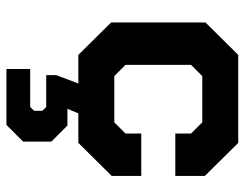

<svg xmlns="http://www.w3.org/2000/svg" viewBox="-102 -436 762 598"><g transform="rotate(90 279.0 -137.0)"><path d="M396 -302V-351L361 -386H217L182 -351V-147L217 -112H361L396 -147V-196H528V-104L425 0H333L319 34H371L421 84V172L369 224H195V150H313L325 138V112L313 100H214V69L240 0H151L50 -102V-396L151 -498H425L528 -394V-302Z"/></g></svg>

Font: Chakra Petch
Style: Bold
Weight: 700
Designer: Katatrad Aksorn Co.,Ltd.
Foundry: Cadson Demak Co.,Ltd.
Version: Version 1.000; ttfautohint (v1.6)